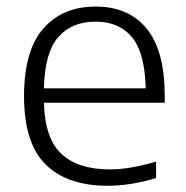

<svg xmlns="http://www.w3.org/2000/svg" viewBox="-20 -570 580 599"><path d="M315.5 9.5Q189.5 9.5 122.2 -57Q55 -123.5 55 -270.5Q55 -412 115 -480.8Q175 -549.5 278.5 -549.5Q381 -549.5 437.5 -480.8Q494 -412 494 -269.5V-249.5H117Q120 -137.5 172 -89.5Q224 -41.5 322 -41.5Q355.5 -41.5 391.2 -47.8Q427 -54 467 -66V-14.5Q388.5 9.5 315.5 9.5ZM278 -502.5Q204 -502.5 161.8 -454.2Q119.5 -406 117 -294.5H434.5Q432 -405.5 391.8 -454Q351.5 -502.5 278 -502.5Z"/></svg>

Font: Encode Sans SemiExpanded SemiExpanded Light
Style: Regular
Weight: 300
Width: 6
Designer: Multiple Designers
Foundry: Impallari Type
Version: Version 3.000; ttfautohint (v1.8.3) -l 8 -r 50 -G 200 -x 14 